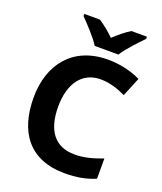

<svg xmlns="http://www.w3.org/2000/svg" viewBox="-168 -1041 977 1158"><g transform="rotate(20 321.0 -462.0)"><path d="M295 -774H447C475 -819 537 -884 572 -920V-934H472C437 -912 405 -886 370 -853C336 -886 305 -911 270 -934H170V-920C207 -883 267 -819 295 -774ZM398 -597C460 -597 512 -578 561 -555L611 -677C546 -709 470 -724 400 -724C178 -724 55 -572 55 -356C55 -136 159 10 387 10C463 10 522 -1 582 -26V-156C524 -134 467 -117 404 -117C276 -117 213 -204 213 -355C213 -506 283 -597 398 -597Z"/></g></svg>

Font: Noto Sans Canadian Aboriginal
Style: Bold
Weight: 700
Designer: Monotype Design Team, Typotheque's Kevin King
Foundry: Monotype Imaging Inc.
Version: Version 2.004